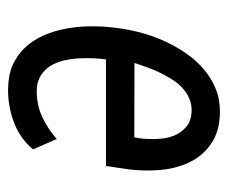

<svg xmlns="http://www.w3.org/2000/svg" viewBox="-66 -514 588 497"><g transform="rotate(-90 228.5 -265.0)"><path d="M248.5 -538.6C218.8 -539.1 189.9 -534.2 162.1 -523.9C134.3 -513.7 110.4 -497.1 90.8 -474.1L117.7 -412.6C135.7 -428.7 155.8 -441.4 176.8 -451.2C197.8 -460.4 220.7 -464.8 245.1 -464.4C259.3 -463.9 271.5 -460.4 281.7 -454.1C291.5 -447.8 299.8 -439.9 306.2 -430.2C312.5 -420.4 316.9 -409.2 320.3 -397C323.2 -384.8 325.2 -372.1 326.2 -358.9C327.1 -345.7 327.1 -332.5 326.7 -319.8C326.2 -307.1 325.2 -295.4 323.7 -285.2H47.9L39.1 -226.1C35.6 -198.7 35.2 -171.4 37.6 -144C40 -116.2 46.9 -91.3 57.6 -68.8C68.4 -46.4 84 -27.8 104.5 -13.7C125 1 151.4 8.8 183.6 9.8C206.1 10.3 227.1 6.8 246.1 -0.5C265.1 -7.8 282.2 -18.6 297.9 -31.7C313.5 -44.9 327.6 -60.5 339.8 -78.6C352.1 -96.2 362.3 -114.7 371.6 -134.8C380.4 -154.8 387.7 -174.8 393.1 -195.3C398.4 -215.8 402.3 -235.4 404.8 -253.9L407.2 -275.9C409.2 -294.9 409.7 -314.5 409.2 -334.5C408.7 -354.5 406.2 -374.5 402.3 -394C398.4 -413.1 392.6 -431.6 384.8 -448.7C377 -465.8 366.7 -481.4 354.5 -494.6C342.3 -507.8 327.1 -518.1 310.1 -526.4C292.5 -534.2 272 -538.1 248.5 -538.6ZM189.9 -63.5C172.4 -64 158.7 -68.8 148.4 -78.1C138.2 -86.9 130.4 -98.1 125.5 -111.3C120.6 -124.5 118.2 -139.2 117.7 -154.8C117.2 -169.9 117.7 -184.6 119.6 -198.2L122.1 -211.9L314.5 -211.4C311.5 -202.1 308.1 -192.4 304.2 -181.2C300.3 -169.9 295.9 -159.2 290.5 -147.9C285.2 -136.7 279.3 -126 272.9 -115.7C266.6 -105.5 259.3 -96.2 251 -88.4C242.7 -80.6 233.4 -74.2 223.1 -69.8C212.9 -65.4 202.1 -63 189.9 -63.5Z"/></g></svg>

Font: Roboto Condensed
Style: Italic
Weight: 400
Designer: Google
Version: Version 1.000;PS 001.000;hotconv 1.0.88;makeotf.lib2.5.64775